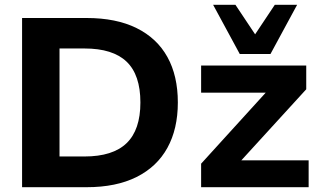

<svg xmlns="http://www.w3.org/2000/svg" viewBox="-20 -780 1341 800"><path d="M72 0V-705H341Q464 -705 549 -663Q634 -621 677.5 -542.5Q721 -464 721 -353Q721 -243 677.5 -164Q634 -85 549 -42.5Q464 0 341 0ZM228 -128H332Q450 -128 507.5 -183.5Q565 -239 565 -353Q565 -468 507.5 -523Q450 -578 332 -578H228ZM818 0V-98L1120 -430V-394H818V-507H1256V-408L950 -73L949 -112H1266V0ZM979 -555 868 -760H961L1043 -637L1125 -760H1218L1107 -555Z"/></svg>

Font: Mulish ExtraLight ExtraBold
Style: Regular
Weight: 800
Version: Version 3.603